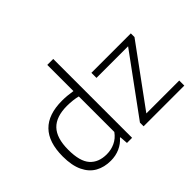

<svg xmlns="http://www.w3.org/2000/svg" viewBox="-160 -1095 1391 1391"><g transform="rotate(-45 535.0 -399.5)"><path d="M55 -259.5Q55 -549.5 337.5 -549.5Q387 -549.5 445 -540V-808H506V0H453.5L449 -62.5H444Q415.5 -29 373.2 -10Q331 9 280 9Q213.5 9 163 -19Q112.5 -47 83.8 -107Q55 -167 55 -259.5ZM445 -121V-485Q422.5 -491 393.8 -494.2Q365 -497.5 336 -497.5Q225 -497.5 171.2 -441.5Q117.5 -385.5 117.5 -265.5Q117.5 -147.5 163 -96.2Q208.5 -45 292 -45Q337 -45 377 -63.5Q417 -82 445 -121ZM704 -52H1041V0H624V-37.5L954.5 -489.5H630.5V-541.5H1034.5V-504Z"/></g></svg>

Font: Encode Sans Semi Expanded Light
Style: Regular
Weight: 300
Width: 6
Designer: Multiple Designers
Foundry: Impallari Type
Version: Version 2.000